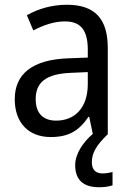

<svg xmlns="http://www.w3.org/2000/svg" viewBox="-20 -566 548 807"><path d="M366 116C366 76 386 44 431 0H433V-364C433 -486 380 -546 261 -546C197 -546 138 -528 93 -502L120 -438C162 -460 206 -476 253 -476C316 -476 349 -443 349 -357V-324L269 -321C117 -316 42 -256 42 -149C42 -49 101 10 193 10C270 10 312 -17 352 -75H355L370 -3C331 30 296 79 296 128C296 188 328 221 396 221C420 221 437 218 453 213V157C443 159 430 163 411 163C382 163 366 147 366 116ZM281 -260 349 -263V-213C349 -111 293 -59 216 -59C164 -59 130 -87 130 -149C130 -218 170 -256 281 -260Z"/></svg>

Font: Noto Sans Sinhala UI SemiCondensed
Style: Regular
Weight: 400
Width: 4
Designer: Jelle Bosma - Monotype Design Team
Foundry: Monotype Imaging Inc.
Version: Version 2.006